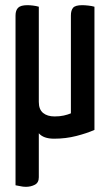

<svg xmlns="http://www.w3.org/2000/svg" viewBox="-20 -526 425 742"><path d="M80 196Q69 196 58.5 193.5Q48 191 40 190V-466Q40 -486 50 -496Q60 -506 86 -506Q95 -506 107.5 -504.5Q120 -503 130 -500V-132Q130 -103 146.5 -89.5Q163 -76 191 -76Q211 -76 226.5 -79.5Q242 -83 254 -88V-466Q254 -486 262.5 -496Q271 -506 298 -506Q307 -506 321 -504.5Q335 -503 345 -500V-24Q316 -11 275 -0.5Q234 10 189 10Q148 10 130 -11V159Q130 180 114.5 188Q99 196 80 196Z"/></svg>

Font: Yanone Kaffeesatz Medium
Style: Regular
Weight: 500
Designer: Yanone (Cyrillic: Daniel Pouzeot, Huerta Tipografica, and Cyreal)
Foundry: Yanone
Version: Version 2.003